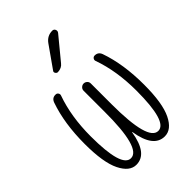

<svg xmlns="http://www.w3.org/2000/svg" viewBox="-226 -848 951 951"><g transform="rotate(-45 250.0 -372.5)"><path d="M150.4 9.8Q103.5 9.8 72.8 -52.2Q42 -114.3 42 -244.1Q42 -387.7 80.1 -496.1Q88.9 -520.5 113.3 -519.5Q122.1 -519.5 127 -512.2Q131.8 -504.9 128.9 -497.1Q89.8 -387.7 89.8 -250Q89.8 -32.2 154.3 -32.2Q225.6 -32.2 224.6 -289.1V-434.6Q224.6 -445.3 232.4 -452.6Q240.2 -460 250 -460Q259.8 -460 267.6 -453.1Q275.4 -446.3 275.4 -434.6V-289.1Q275.4 -32.2 345.7 -32.2Q410.2 -32.2 410.2 -250Q410.2 -387.7 371.1 -497.1Q368.2 -504.9 373 -512.2Q377.9 -519.5 386.7 -519.5Q411.1 -519.5 419.9 -496.1Q458 -387.7 458 -244.1Q458 -114.3 427.7 -52.2Q397.5 9.8 349.6 9.8Q271.5 9.8 251 -119.1Q251 -120.1 250 -120.1Q249 -120.1 249 -119.1Q228.5 9.8 150.4 9.8ZM267.6 -724.6Q289.1 -754.9 325.2 -754.9Q335.9 -754.9 340.3 -745.1Q344.7 -735.4 337.9 -726.6L242.2 -610.4Q227.5 -590.8 200.2 -589.8Q192.4 -589.8 187.5 -597.7Q182.6 -605.5 188.5 -612.3Z"/></g></svg>

Font: Rounded-X Mgen+ 1mn light
Style: Regular
Weight: 200
Designer: [Source Han Sans]
Ryoko NISHIZUKA  (kana & ideographs); Paul D. Hunt (Latin, Greek & Cyrillic); Wenlong ZHANG  (bopomofo
Version: Version 1.059.20150602